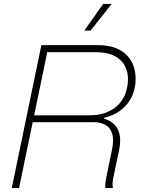

<svg xmlns="http://www.w3.org/2000/svg" viewBox="-20 -959 721 979"><path d="M40 0 191 -729H475Q533 -729 571 -713.5Q609 -698 631 -673Q653 -648 662 -619Q671 -590 671.5 -561.5Q672 -533 667 -512Q655 -453 614 -413Q573 -373 512 -359L511 -354Q546 -343 566 -321Q586 -299 591 -267Q596 -235 587 -192L562 -74Q555 -42 554 -26.5Q553 -11 556 0H518Q515 -12 518 -31.5Q521 -51 527 -80L550 -190Q562 -246 552 -277.5Q542 -309 517 -322.5Q492 -336 457 -336H138L145 -371H436Q513 -371 563.5 -408Q614 -445 627 -509Q633 -530 632.5 -561Q632 -592 617 -622.5Q602 -653 565.5 -673Q529 -693 462 -693H221L77 0ZM410 -803 506 -939H549L442 -803Z"/></svg>

Font: Mona Sans ExtraLight
Style: Italic
Weight: 200
Italic angle: -11.6951°
Designer: Deni Anggara
Foundry: GitHub
Version: Version 2.000